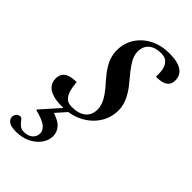

<svg xmlns="http://www.w3.org/2000/svg" viewBox="-262 -568 871 871"><g transform="rotate(45 174.0 -132.0)"><path d="M31 239.5Q-2.5 239.5 -16 229Q-29.5 218.5 -29.5 205Q-29.5 192 -21.8 184Q-14 176 -1.5 176Q4.5 176 11.2 185.8Q18 195.5 29 205.2Q40 215 58 215Q83 215 98.8 201.5Q114.5 188 114.5 166.5Q114.5 148.5 96.2 133Q78 117.5 26.5 104.5L27 101L122.5 -6.5H149L64 89.5L78.5 52.5Q129.5 68 147.2 88.2Q165 108.5 165 134Q165 161.5 147.5 185.8Q130 210 99.8 224.8Q69.5 239.5 31 239.5ZM66.5 -114.5Q69 -87 73.5 -69.5Q78 -52 87 -39.5Q96 -27 106.8 -23Q117.5 -19 131 -19Q160 -19 180.5 -27.8Q201 -36.5 211.5 -53.5Q222 -70.5 222 -94.5Q222 -109.5 216.2 -126Q210.5 -142.5 196.5 -163Q182.5 -183.5 157.5 -211Q133 -238.5 118.8 -261.5Q104.5 -284.5 98.8 -305Q93 -325.5 93 -346Q93 -389.5 115.2 -425.5Q137.5 -461.5 178 -483Q218.5 -504.5 272.5 -504.5Q311.5 -504.5 334.5 -495.8Q357.5 -487 367.8 -471.8Q378 -456.5 378 -436.5Q378 -420 370.8 -409Q363.5 -398 347.5 -392Q331.5 -386 304 -386Q304.5 -415.5 301 -431.8Q297.5 -448 289.5 -458.5Q281.5 -469.5 270.8 -474Q260 -478.5 244.5 -478.5Q207 -478.5 185.5 -460Q164 -441.5 164 -408Q164 -394.5 169.2 -379.2Q174.5 -364 188 -344Q201.5 -324 226 -295Q251 -266.5 265.2 -243Q279.5 -219.5 285.8 -199Q292 -178.5 292 -158.5Q292 -111 267.2 -72.8Q242.5 -34.5 199 -11.8Q155.5 11 99.5 11Q59 11 34.5 2.2Q10 -6.5 -1.2 -22.2Q-12.5 -38 -12.5 -58.5Q-12.5 -77 -4.2 -89.5Q4 -102 21.5 -108.2Q39 -114.5 66.5 -114.5Z"/></g></svg>

Font: Newsreader 60pt Medium
Style: Italic
Weight: 500
Italic angle: -17°
Designer: Hugues Gentile
Foundry: Production Type
Version: Version 1.003